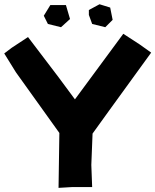

<svg xmlns="http://www.w3.org/2000/svg" viewBox="-29 -868 740 915"><path d="M394.5 -796.9 410.2 -753.9 472.7 -738.3 507.8 -773.4 496.1 -832 445.3 -847.7 394.5 -820.3ZM179.7 -793 199.2 -753.9 261.7 -738.3 304.7 -777.3 285.2 -843.8H210.9ZM558.6 -707 328.1 -394.5 250 -500 104.5 -691.4 27.3 -640.6 -8.8 -613.3 46.9 -523.4 253.9 -234.4 250 27.3 316.4 23.4H410.2L406.2 -82L412.1 -231.4L490.2 -339.8L691.4 -617.2L636.7 -656.2Z"/></svg>

Font: MaokenAssortedSans-Lite
Style: Lite
Weight: 400
Version: Version 1.400